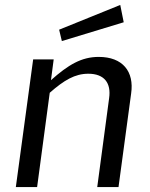

<svg xmlns="http://www.w3.org/2000/svg" viewBox="-20 -756 606 776"><path d="M466 -736 219 -636 230 -590 480 -666ZM44 0H130L181 -381C239 -432 283 -458 337 -458C401 -458 430 -421 421 -359L373 0H459L510 -378C523 -467 476 -526 379 -526C309 -526 256 -494 186 -432L197 -516H114Z"/></svg>

Font: United Sans
Style: Italic
Weight: 400
Italic angle: -8°
Designer: Pablo Impallari, Rodrigo Fuenzalida (Modified by Dan O. Williams)
Version: Version 1.000;PS 001.000;hotconv 1.0.88;makeotf.lib2.5.64775